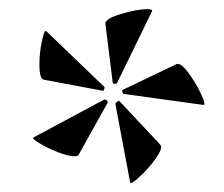

<svg xmlns="http://www.w3.org/2000/svg" viewBox="-20 -709 488 419"><path d="M142 -368Q129 -368 106 -377Q83 -386 66 -396.5Q49 -407 53 -409L206 -491L208 -492Q211 -492 213.5 -489.5Q216 -487 215 -485L152 -372Q151 -368 142 -368ZM241 -488 330 -393Q336 -386 320.5 -364Q305 -342 285 -323.5Q265 -305 264 -311L232 -481Q231 -483 235 -486.5Q239 -490 241 -488ZM66 -569Q66 -594 71.5 -619.5Q77 -645 81 -641L207 -520Q209 -519 207.5 -514.5Q206 -510 204 -511L76 -535Q66 -536 66 -569ZM248 -513 365 -569Q374 -573 390.5 -551Q407 -529 418.5 -504.5Q430 -480 424 -480L250 -504Q248 -504 247 -508Q246 -512 248 -513ZM302 -689Q313 -689 312 -685L236 -529Q235 -526 230.5 -526Q226 -526 226 -529L210 -657Q209 -668 244 -678.5Q279 -689 302 -689Z"/></svg>

Font: Cormorant Garamond SemiBold
Style: Regular
Weight: 600
Designer: Christian Thalmann (Catharsis Fonts)
Foundry: Catharsis Fonts
Version: Version 4.000